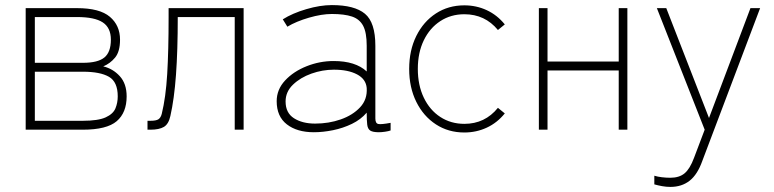

<svg xmlns="http://www.w3.org/2000/svg" viewBox="-20 -510 3042 755"><path d="M81 0V-478H283Q372 -478 412 -444Q452 -410 452 -354Q452 -307 432.5 -283.5Q413 -260 386 -249Q424 -240 451 -210.5Q478 -181 478 -131Q478 -67 439 -33.5Q400 0 305 0ZM117 -35H305Q366 -35 395.5 -48.5Q425 -62 434 -84Q443 -106 443 -131Q443 -188 408.5 -208Q374 -228 306 -228H117ZM117 -263H306Q365 -263 390.5 -284Q416 -305 416 -354Q416 -401 384 -422Q352 -443 283 -443H117Z M560 0V-35H571Q594 -35 603 -41Q612 -47 616 -62Q632 -127 637.5 -219Q643 -311 643 -443V-478H938V0H903V-443H679Q679 -311 672 -215.5Q665 -120 650 -54Q643 -22 624.5 -11Q606 0 571 0Z M1214 10Q1148 10 1108 -21Q1068 -52 1068 -112Q1068 -158 1101 -193.5Q1134 -229 1185.5 -249.5Q1237 -270 1292 -270Q1378 -270 1422 -229V-330Q1422 -382 1408 -408.5Q1394 -435 1364 -445Q1334 -455 1285 -455Q1245 -455 1195 -440.5Q1145 -426 1110 -405L1092 -434Q1130 -458 1184.5 -474Q1239 -490 1285 -490Q1374 -490 1415 -456Q1456 -422 1456 -330V-44Q1456 -25 1467.5 -22.5Q1479 -20 1516 -27V3Q1508 6 1494 8Q1480 10 1470 10Q1446 10 1436 3.5Q1426 -3 1424 -20Q1422 -37 1422 -67Q1399 -40 1364 -23Q1329 -6 1289.5 2Q1250 10 1214 10ZM1219 -24Q1273 -24 1320 -40.5Q1367 -57 1396 -88Q1425 -119 1422 -164Q1419 -199 1384 -217.5Q1349 -236 1293 -236Q1248 -236 1204.5 -220.5Q1161 -205 1132 -177Q1103 -149 1103 -111Q1103 -66 1136 -45Q1169 -24 1219 -24Z M1806 11Q1743 11 1694 -21Q1645 -53 1617 -109.5Q1589 -166 1589 -239Q1589 -312 1617 -368.5Q1645 -425 1694 -457Q1743 -489 1806 -489Q1853 -489 1894 -470Q1935 -451 1965 -414L1938 -392Q1887 -454 1806 -454Q1753 -454 1711.5 -427Q1670 -400 1646.5 -351.5Q1623 -303 1623 -239Q1623 -175 1646.5 -126Q1670 -77 1711.5 -50Q1753 -23 1806 -23Q1887 -23 1938 -86L1965 -64Q1935 -27 1894 -8Q1853 11 1806 11Z M2099 0V-478H2133V-268H2413V-478H2447V0H2413V-233H2133V0Z M2616 225Q2600 225 2583.5 222Q2567 219 2553 215V181Q2566 185 2583 187Q2600 189 2616 189Q2651 189 2672 171.5Q2693 154 2709 111L2751 0L2563 -478H2600L2768 -46L2931 -478H2969L2742 122Q2723 176 2692 200.5Q2661 225 2616 225Z"/></svg>

Font: Zen Kaku Gothic Antique Light
Style: Regular
Weight: 300
Designer: Yoshimichi Ohira
Foundry: Positype
Version: Version 1.001